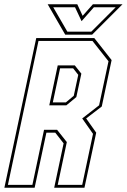

<svg xmlns="http://www.w3.org/2000/svg" viewBox="-40 -878 592 898"><path d="M-19.5 0 129.5 -700H401L482 -597L436 -380L363 -324L410 -257.5L355 0H213.5L257.5 -207.5L218.5 -257.5H177L122 0ZM-3 -13.5H111.5L166 -271H227L272.5 -213.5L230 -13.5H344.5L395 -252L344.5 -324L423.5 -385.5L467.5 -591.5L392.5 -686.5H140ZM190.5 -385.5 230 -572H310L340.5 -533.5L317 -424L270.5 -385.5ZM207 -399H268L305 -430L326 -528L302 -558.5H241ZM265 -716 183 -858H321.5L346.5 -804L394.5 -858H533L391 -716ZM275 -730H387L501 -844H399L341.5 -779L311 -844H209Z"/></svg>

Font: Tourney Condensed Thin
Style: Italic
Weight: 100
Width: 3
Italic angle: -12°
Designer: Tyler Finck
Foundry: Etcetera Type Co
Version: Version 1.010; ttfautohint (v1.8.3)